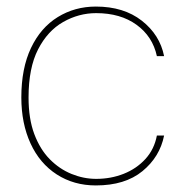

<svg xmlns="http://www.w3.org/2000/svg" viewBox="-20 -553 566 585"><path d="M272 12Q205 12 153 -21.5Q101 -55 73 -116Q45 -177 45 -256Q45 -345 74.5 -407Q104 -469 156 -501Q208 -533 272 -533Q357 -533 412 -490Q467 -447 480 -382H458Q445 -442 396 -477.5Q347 -513 273 -513Q220 -513 172.5 -486Q125 -459 96 -402.5Q67 -346 67 -256Q67 -191 84.5 -144.5Q102 -98 131.5 -68Q161 -38 198 -23Q235 -8 273 -8Q318 -8 357 -23.5Q396 -39 423 -68.5Q450 -98 458 -140H480Q467 -75 414 -31.5Q361 12 272 12Z"/></svg>

Font: DM Sans 10pt Thin
Style: Regular
Weight: 250
Version: Version 4.004;gftools[0.9.30]